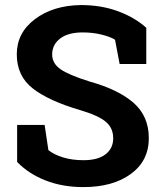

<svg xmlns="http://www.w3.org/2000/svg" viewBox="-20 -741 646 771"><path d="M567.4 -483.9H460.4L441.9 -581.5Q423.3 -593.3 387.7 -602.1Q352.1 -610.8 312 -610.8Q253.4 -610.8 221.4 -586.2Q189.5 -561.5 189.5 -522.5Q189.5 -486.3 222.9 -463.1Q256.3 -439.9 338.4 -414.1Q456.1 -381.3 516.8 -327.6Q577.6 -273.9 577.6 -186.5Q577.6 -95.2 505.4 -42.5Q433.1 10.3 314.9 10.3Q230.5 10.3 162.4 -16.6Q94.2 -43.5 48.8 -90.8V-239.3H159.2L174.3 -138.2Q195.8 -120.6 232.7 -109.1Q269.5 -97.7 314.9 -97.7Q373.5 -97.7 404.1 -121.6Q434.6 -145.5 434.6 -185.5Q434.6 -226.6 405.5 -251.5Q376.5 -276.4 303.7 -298.3Q177.2 -335 112.3 -385.3Q47.4 -435.5 47.4 -522.9Q47.4 -609.4 120.6 -664.3Q193.8 -719.2 304.7 -720.7Q386.7 -720.7 454.1 -695.8Q521.5 -670.9 567.4 -629.4Z"/></svg>

Font: Roboto Avanza Slab
Style: Bold
Weight: 700
Designer: Google
Version: Version 1.100263; 2013; ttfautohint (v0.94.20-1c74) -l 8 -r 